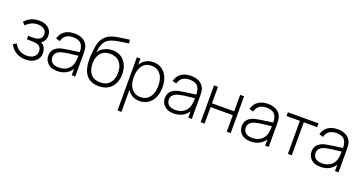

<svg xmlns="http://www.w3.org/2000/svg" viewBox="-44 -1572 5002 2648"><g transform="rotate(20 2457.0 -247.5)"><path d="M265.1 15.1Q183.1 15.1 123 -21.2Q63 -57.6 28.3 -124.5L75.7 -152.8Q136.2 -41 259.8 -41Q324.7 -41 363.5 -71.3Q402.3 -101.6 402.3 -154.3Q402.3 -206.1 368.7 -229.7Q335 -253.4 259.8 -253.4H188V-305.2H259.3Q319.8 -305.2 354.7 -328.9Q389.6 -352.5 389.6 -397.9Q389.6 -446.8 353.3 -472.9Q316.9 -499 261.7 -499Q211.9 -499 167.2 -478.5Q122.6 -458 93.3 -423.3L53.7 -462.4Q131.8 -555.2 266.6 -555.2Q346.2 -555.2 397.5 -513.4Q448.7 -471.7 448.7 -400.9Q448.7 -323.7 385.7 -281.7Q423.3 -266.1 442.4 -228.8Q461.4 -191.4 461.4 -148.4Q461.4 -75.2 406 -30Q350.6 15.1 265.1 15.1Z M727.5 15.1Q638.7 15.1 590.1 -30.5Q541.5 -76.2 541.5 -144Q541.5 -208.5 580.3 -246.3Q619.1 -284.2 683.6 -299.3Q748 -313.5 933.1 -336.4Q933.1 -420.4 897 -460Q860.8 -499.5 777.8 -499.5Q651.9 -499.5 621.1 -386.2L562 -402.3Q580.6 -476.1 636.5 -515.6Q692.4 -555.2 779.8 -555.2Q853.5 -555.2 904.8 -525.9Q956.1 -496.6 976.1 -444.3Q990.2 -408.2 990.2 -336.4V0H938V-94.2Q906.7 -41.5 852.1 -13.2Q797.4 15.1 727.5 15.1ZM600.6 -143.6Q600.6 -124 607.4 -106.2Q614.3 -88.4 628.7 -72.5Q643.1 -56.6 669.4 -47.4Q695.8 -38.1 730.5 -38.1Q812 -38.1 864 -81.1Q916 -124 926.8 -197.3Q933.1 -232.4 933.1 -283.7Q764.6 -266.1 703.1 -250.5Q600.6 -223.1 600.6 -143.6Z M1334.5 15.1Q1219.2 15.1 1156 -59.1Q1092.8 -133.3 1090.8 -282.2Q1089.8 -345.2 1098.9 -421.4Q1107.9 -497.6 1120.6 -537.6Q1132.8 -575.7 1157.5 -608.6Q1182.1 -641.6 1214.4 -662.1Q1250.5 -686.5 1304 -699.7Q1357.4 -712.9 1429.4 -721.4Q1501.5 -730 1524.9 -734.9L1531.7 -681.6Q1522.5 -680.2 1449 -670.2Q1375.5 -660.2 1325.2 -647.5Q1274.9 -634.8 1242.7 -614.3Q1162.1 -565.4 1150.4 -414.1Q1181.2 -463.4 1233.9 -490Q1286.6 -516.6 1351.1 -516.6Q1460 -516.6 1524.2 -443.6Q1588.4 -370.6 1588.4 -250.5Q1588.4 -128.4 1520.3 -56.4Q1452.1 15.6 1334.5 15.1ZM1339.4 -41Q1429.7 -41 1478.5 -97.4Q1527.3 -153.8 1527.3 -250.5Q1527.3 -348.1 1477.5 -404.1Q1427.7 -460 1338.4 -460Q1249.5 -460 1200.9 -404.3Q1152.3 -348.6 1152.3 -250.5Q1152.3 -152.3 1200.9 -96.7Q1249.5 -41 1339.4 -41Z M1934.6 15.1Q1817.9 15.1 1755.4 -83V240.2H1697.8V-540H1750.5V-450.2Q1780.3 -500 1828.4 -527.6Q1876.5 -555.2 1939.9 -555.2Q2011.7 -555.2 2064.9 -517.3Q2118.2 -479.5 2145 -415.5Q2171.9 -351.6 2171.9 -271Q2171.9 -189 2144.8 -125Q2117.7 -61 2063.2 -22.9Q2008.8 15.1 1934.6 15.1ZM1750.5 -271Q1750.5 -203.6 1770 -152.3Q1789.6 -101.1 1830.8 -70.6Q1872.1 -40 1931.2 -40Q1988.8 -40 2030 -70.8Q2071.3 -101.6 2090.8 -152.8Q2110.4 -204.1 2110.4 -271Q2110.4 -337.4 2091.3 -388.2Q2072.3 -439 2030.8 -469.5Q1989.3 -500 1929.7 -500Q1842.8 -500 1796.6 -437.3Q1750.5 -374.5 1750.5 -271Z M2438 15.1Q2349.1 15.1 2300.5 -30.5Q2252 -76.2 2252 -144Q2252 -208.5 2290.8 -246.3Q2329.6 -284.2 2394 -299.3Q2458.5 -313.5 2643.6 -336.4Q2643.6 -420.4 2607.4 -460Q2571.3 -499.5 2488.3 -499.5Q2362.3 -499.5 2331.5 -386.2L2272.5 -402.3Q2291 -476.1 2346.9 -515.6Q2402.8 -555.2 2490.2 -555.2Q2564 -555.2 2615.2 -525.9Q2666.5 -496.6 2686.5 -444.3Q2700.7 -408.2 2700.7 -336.4V0H2648.4V-94.2Q2617.2 -41.5 2562.5 -13.2Q2507.8 15.1 2438 15.1ZM2311 -143.6Q2311 -124 2317.9 -106.2Q2324.7 -88.4 2339.1 -72.5Q2353.5 -56.6 2379.9 -47.4Q2406.2 -38.1 2440.9 -38.1Q2522.5 -38.1 2574.5 -81.1Q2626.5 -124 2637.2 -197.3Q2643.6 -232.4 2643.6 -283.7Q2475.1 -266.1 2413.6 -250.5Q2311 -223.1 2311 -143.6Z M2830.6 0V-540H2888.2V-297.9H3213.9V-540H3271.5V0H3213.9V-242.2H2888.2V0Z M3566.9 15.1Q3478 15.1 3429.4 -30.5Q3380.9 -76.2 3380.9 -144Q3380.9 -208.5 3419.7 -246.3Q3458.5 -284.2 3522.9 -299.3Q3587.4 -313.5 3772.5 -336.4Q3772.5 -420.4 3736.3 -460Q3700.2 -499.5 3617.2 -499.5Q3491.2 -499.5 3460.4 -386.2L3401.4 -402.3Q3419.9 -476.1 3475.8 -515.6Q3531.7 -555.2 3619.1 -555.2Q3692.9 -555.2 3744.1 -525.9Q3795.4 -496.6 3815.4 -444.3Q3829.6 -408.2 3829.6 -336.4V0H3777.3V-94.2Q3746.1 -41.5 3691.4 -13.2Q3636.7 15.1 3566.9 15.1ZM3439.9 -143.6Q3439.9 -124 3446.8 -106.2Q3453.6 -88.4 3468 -72.5Q3482.4 -56.6 3508.8 -47.4Q3535.2 -38.1 3569.8 -38.1Q3651.4 -38.1 3703.4 -81.1Q3755.4 -124 3766.1 -197.3Q3772.5 -232.4 3772.5 -283.7Q3604 -266.1 3542.5 -250.5Q3439.9 -223.1 3439.9 -143.6Z M4110.4 0V-484.9H3914.6V-540H4363.3V-484.9H4167.5V0Z M4591.3 15.1Q4502.4 15.1 4453.9 -30.5Q4405.3 -76.2 4405.3 -144Q4405.3 -208.5 4444.1 -246.3Q4482.9 -284.2 4547.4 -299.3Q4611.8 -313.5 4796.9 -336.4Q4796.9 -420.4 4760.7 -460Q4724.6 -499.5 4641.6 -499.5Q4515.6 -499.5 4484.9 -386.2L4425.8 -402.3Q4444.3 -476.1 4500.2 -515.6Q4556.2 -555.2 4643.6 -555.2Q4717.3 -555.2 4768.6 -525.9Q4819.8 -496.6 4839.8 -444.3Q4854 -408.2 4854 -336.4V0H4801.8V-94.2Q4770.5 -41.5 4715.8 -13.2Q4661.1 15.1 4591.3 15.1ZM4464.4 -143.6Q4464.4 -124 4471.2 -106.2Q4478 -88.4 4492.4 -72.5Q4506.8 -56.6 4533.2 -47.4Q4559.6 -38.1 4594.2 -38.1Q4675.8 -38.1 4727.8 -81.1Q4779.8 -124 4790.5 -197.3Q4796.9 -232.4 4796.9 -283.7Q4628.4 -266.1 4566.9 -250.5Q4464.4 -223.1 4464.4 -143.6Z"/></g></svg>

Font: Manrope Light
Style: Regular
Weight: 300
Designer: Mikhail Sharanda
Foundry: Mikhail Sharanda
Version: Version 4.505;FEAKit 1.0